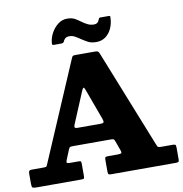

<svg xmlns="http://www.w3.org/2000/svg" viewBox="-103 -1092 1131 1188"><g transform="rotate(-10 463.0 -498.0)"><path d="M551 -821.5Q585.5 -821.5 610 -839.8Q634.5 -858 648.2 -888.5Q662 -919 663 -956Q663.5 -962 662 -964.5Q660.5 -967 653.5 -967H602Q595 -967 593.5 -964.2Q592 -961.5 589 -956Q581 -931 555.5 -931Q535.5 -931 518 -939.2Q500.5 -947.5 484 -959.5Q466.5 -972.5 447.2 -984Q428 -995.5 396.5 -995.5Q365.5 -995.5 340 -976Q314.5 -956.5 298 -926.8Q281.5 -897 278.5 -865Q278 -857.5 279.2 -853.8Q280.5 -850 289 -850H338Q346.5 -850 352 -857Q355.5 -868.5 364.8 -877.2Q374 -886 392.5 -886Q409.5 -886 424.8 -878Q440 -870 458 -857.5Q476.5 -845 498 -833.2Q519.5 -821.5 551 -821.5ZM413 -542Q418 -554 422.8 -556.8Q427.5 -559.5 433.5 -542.5L505 -347.5Q509.5 -335.5 509 -327.2Q508.5 -319 489.5 -319H344.5Q326 -319 326 -327.5Q326 -336 331 -346.5ZM0 -26.5Q0 -7 5.8 -3.5Q11.5 0 31 0H312Q323.5 0 327.2 -2.8Q331 -5.5 331 -18V-94.5Q331 -106 328.5 -109.8Q326 -113.5 315 -113.5H256.5Q242.5 -113.5 240.5 -118.5Q238.5 -123.5 243.5 -135.5L269 -198Q274 -209.5 279.8 -211Q285.5 -212.5 301 -212.5H533Q550 -212.5 553.2 -208.8Q556.5 -205 561 -193.5L581.5 -136.5Q586.5 -124 583.5 -118.8Q580.5 -113.5 561.5 -113.5H499.5Q486.5 -113.5 482.8 -110.2Q479 -107 479 -93.5V-22Q479 -8.5 482.2 -4.2Q485.5 0 499 0H905Q919 0 922.5 -3.5Q926 -7 926 -21V-95Q926 -108.5 920.5 -111Q915 -113.5 902.5 -113.5H833Q813 -113.5 809.8 -121Q806.5 -128.5 801 -142L559.5 -747.5Q555.5 -757.5 551 -761.2Q546.5 -765 532 -765H411.5Q398 -765 394 -763.2Q390 -761.5 385.5 -751.5L120.5 -132.5Q117 -124 114.2 -118.8Q111.5 -113.5 98 -113.5H20.5Q8 -113.5 4 -108.5Q0 -103.5 0 -92Z"/></g></svg>

Font: Besley ExtraBold
Style: Regular
Weight: 800
Designer: Owen Earl
Foundry: indestructible type*
Version: Version 2.001